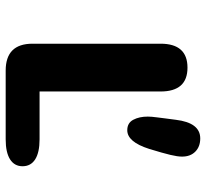

<svg xmlns="http://www.w3.org/2000/svg" viewBox="-44 -664 708 659"><g transform="rotate(90 309.5 -334.0)"><path d="M293.5 -116.3H457.8Q502.7 -116.3 526.4 -101.3Q550.1 -86.2 550.1 -57.9Q550.1 -30.1 526.4 -15Q502.7 0 457.8 0H221.8Q129.5 0 129.5 -92.2V-531.7Q129.5 -624 211.7 -624Q293.5 -624 293.5 -531.7ZM426.5 -417.3Q401.5 -417.3 390.6 -437.9Q379.7 -458.4 379.7 -487.6Q379.7 -493.1 380.3 -501.4Q381 -509.8 382.6 -521.7Q384.2 -533.6 386.1 -549.3Q388.1 -565 390.7 -584.4Q400.9 -667.8 454.6 -667.8Q482.7 -667.8 499.8 -651Q517 -634.2 517 -605.4Q517 -597.4 515.6 -587.8Q514.2 -578.2 511.1 -565.2Q507.9 -552.2 503 -534.5Q498.1 -516.7 490.5 -492.3Q466.6 -417.3 426.5 -417.3Z"/></g></svg>

Font: Sono ExtraLight
Style: Regular
Weight: 200
Designer: Tyler Finck
Foundry: Tyler Finck
Version: Version 2.112